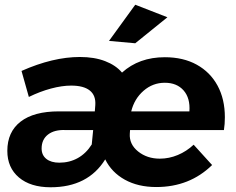

<svg xmlns="http://www.w3.org/2000/svg" viewBox="-20 -785 1000 812"><path d="M11 -147Q11 -227 67 -270.5Q123 -314 229 -314H381L383 -340Q386 -381 360 -402Q334 -423 281 -423Q242 -423 195.5 -410.5Q149 -398 102 -375L71 -485Q204 -544 318 -544Q379 -544 424.5 -526.5Q470 -509 496 -478Q568 -543 677 -543Q755 -543 812 -511.5Q869 -480 900 -423Q931 -366 931 -289Q931 -260 927 -235H530L529 -220Q526 -175 564 -144.5Q602 -114 656 -114Q695 -114 732 -129.5Q769 -145 799 -173L877 -87Q782 6 641 6Q564 6 508 -25Q452 -56 425 -111Q352 7 194 7Q109 7 60 -34.5Q11 -76 11 -147ZM781 -314Q785 -370 756.5 -402.5Q728 -435 677 -435Q626 -435 587 -401Q548 -367 535 -314ZM368 -174 374 -235H257Q210 -237 183 -216Q156 -195 156 -157Q156 -129 176 -113Q196 -97 231 -97Q274 -97 309 -116.5Q344 -136 368 -174ZM552 -765 688 -712 552 -602 441 -612Z"/></svg>

Font: Gontserrat SemiBold
Style: Italic
Weight: 600
Italic angle: -11.3°
Designer: Julieta Ulanovsky
Foundry: Julieta Ulanovsky
Version: Version 6.001